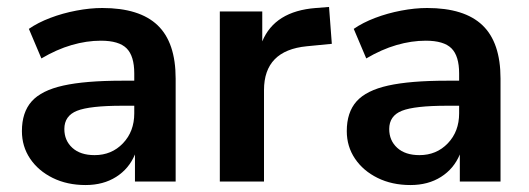

<svg xmlns="http://www.w3.org/2000/svg" viewBox="-20 -522 1521 552"><path d="M226 10Q173 10 131.5 -10.5Q90 -31 66.5 -66Q43 -101 43 -145Q43 -199 71 -230.5Q99 -262 162 -276Q225 -290 331 -290H366V-311Q366 -361 344 -383Q322 -405 270 -405Q229 -405 186 -392.5Q143 -380 99 -354L63 -439Q89 -457 124.5 -470.5Q160 -484 199.5 -491.5Q239 -499 274 -499Q381 -499 433 -449.5Q485 -400 485 -296V0H368V-78Q351 -37 314 -13.5Q277 10 226 10ZM252 -76Q301 -76 333.5 -110Q366 -144 366 -196V-218H332Q238 -218 201.5 -203.5Q165 -189 165 -151Q165 -118 188 -97Q211 -76 252 -76Z M612 0V-489H734V-403Q770 -490 888 -499L926 -502L934 -396L862 -389Q739 -377 739 -263V0Z M1160 10Q1107 10 1065.5 -10.5Q1024 -31 1000.5 -66Q977 -101 977 -145Q977 -199 1005 -230.5Q1033 -262 1096 -276Q1159 -290 1265 -290H1300V-311Q1300 -361 1278 -383Q1256 -405 1204 -405Q1163 -405 1120 -392.5Q1077 -380 1033 -354L997 -439Q1023 -457 1058.5 -470.5Q1094 -484 1133.5 -491.5Q1173 -499 1208 -499Q1315 -499 1367 -449.5Q1419 -400 1419 -296V0H1302V-78Q1285 -37 1248 -13.5Q1211 10 1160 10ZM1186 -76Q1235 -76 1267.5 -110Q1300 -144 1300 -196V-218H1266Q1172 -218 1135.5 -203.5Q1099 -189 1099 -151Q1099 -118 1122 -97Q1145 -76 1186 -76Z"/></svg>

Font: Nunito Sans
Style: Bold
Weight: 700
Designer: Vernon Adams
Foundry: Vernon Adams
Version: Version 3.101; ttfautohint (v1.8.4.7-5d5b);gftools[0.9.27]